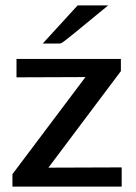

<svg xmlns="http://www.w3.org/2000/svg" viewBox="-20 -690 503 710"><path d="M138 -529 267 -670H380Q219 -537 211 -533Q208 -531 203 -529ZM26 0V-46L296 -405Q254 -405 169 -404.5Q84 -404 41 -404V-472H427V-427L159 -70Q204 -70 295 -70.5Q386 -71 430 -71V0Z"/></svg>

Font: Coval
Style: Medium
Weight: 500
Foundry: Context Ltd
Version: Version 001.000